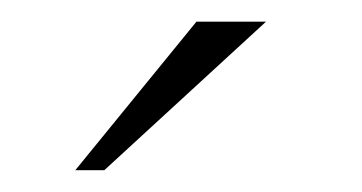

<svg xmlns="http://www.w3.org/2000/svg" viewBox="-20 -731 336 178"><path d="M49.8 -573.2 162.1 -710.9H226.6L76.7 -573.2Z"/></svg>

Font: Muli
Style: ExtraLightItalic
Weight: 200
Italic angle: -7°
Designer: Vernon Adams
Foundry: newtypography
Version: Version 2.0; ttfautohint (v1.00rc1.2-2d82) -l 8 -r 50 -G 200